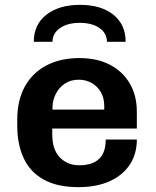

<svg xmlns="http://www.w3.org/2000/svg" viewBox="-20 -760 640 790"><path d="M302 10Q216 10 160 -21Q104 -52 77.5 -109Q51 -166 51 -243V-268Q51 -347 82 -403.5Q113 -460 170.5 -490.5Q228 -521 307 -521Q380 -521 432.5 -493.5Q485 -466 514 -416.5Q543 -367 543 -301V-231H195V-207Q195 -144 226.5 -112Q258 -80 306 -80Q360 -80 387.5 -106Q415 -132 415 -186H543Q543 -125 513 -81Q483 -37 429.5 -13.5Q376 10 302 10ZM196 -309H409V-323Q409 -355 396 -379Q383 -403 359 -417.5Q335 -432 304 -432Q270 -432 246 -415.5Q222 -399 209 -372.5Q196 -346 196 -317ZM119 -588Q119 -659 171 -699.5Q223 -740 309 -740Q396 -740 446.5 -699.5Q497 -659 497 -588H420Q420 -623 389.5 -644.5Q359 -666 308 -666Q258 -666 227 -644.5Q196 -623 196 -588Z"/></svg>

Font: Chivo Mono SemiBold
Style: Regular
Weight: 600
Monospace: yes
Designer: Hector Gatti
Foundry: Omnibus-Type
Version: Version 1.008